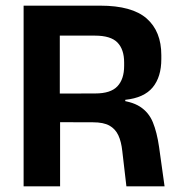

<svg xmlns="http://www.w3.org/2000/svg" viewBox="-20 -659 634 679"><path d="M427 0 412.5 -124.5Q409 -158 398.5 -180.5Q388 -203 367 -214.8Q346 -226.5 309 -226.5L154.5 -227V-328L317 -328.5Q371.5 -328.5 395.2 -353.8Q419 -379 419 -426V-438Q419 -484.5 395.2 -508.8Q371.5 -533 316 -533H153V-639H334.5Q447 -639 498.8 -593.5Q550.5 -548 550.5 -464V-450Q550.5 -387 520 -350Q489.5 -313 423 -306V-288L386.5 -306Q443.5 -302 474.8 -282Q506 -262 520.5 -226.8Q535 -191.5 542.5 -139.5L562 0ZM63.5 0V-639H191.5V-292L192.5 -243.5V0Z"/></svg>

Font: Anek Telugu SemiBold
Style: Regular
Weight: 600
Designer: Omkar Bhoir (Telugu), Yesha Goshar (Latin)
Foundry: Ek Type
Version: Version 1.003